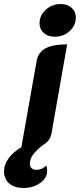

<svg xmlns="http://www.w3.org/2000/svg" viewBox="-76 -729 396 952"><path d="M300 -643Q300 -603 269.5 -575Q239 -547 196 -547Q162 -547 141 -565.5Q120 -584 120 -613Q120 -653 151 -681Q182 -709 225 -709Q258 -709 279 -690.5Q300 -672 300 -643ZM257 -509 180 -71Q173 -29 137 -10Q107 13 89.5 35.5Q72 58 72 83Q72 98 81 105.5Q90 113 105 113Q132 113 153 92Q158 100 158 118Q158 153 123.5 178Q89 203 41 203Q-4 203 -30 181Q-56 159 -56 120Q-56 87 -33 55.5Q-10 24 30 1L106 -429Q114 -470 150 -489.5Q186 -509 257 -509Z"/></svg>

Font: K2D ExtraBold
Style: Italic
Weight: 800
Italic angle: -10°
Designer: Katatrad Aksorn Co.,Ltd.
Foundry: Cadson Demak Co.,Ltd.
Version: Version 1.000; ttfautohint (v1.6)